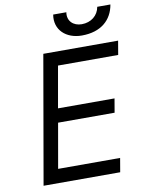

<svg xmlns="http://www.w3.org/2000/svg" viewBox="-97 -966 781 1034"><g transform="rotate(-10 293.5 -449.5)"><path d="M56 0H475L488 -76H149L192 -321H501L514 -397H205L245 -624H574L587 -700H178ZM400 -761C505 -761 566 -816 580 -899H508C500 -852 461 -821 410 -821C364 -821 331 -852 339 -899H267C253 -816 315 -761 400 -761Z"/></g></svg>

Font: Fixel Display 20240404
Style: Italic
Weight: 400
Italic angle: -10°
Designer: AlfaBravo + MacPaw
Foundry: Kyrylo Tkachov, Marchela Mozhyna, Serhii Makarenko, Maria Weinstein, Zakhar Kryvoshyya
Version: Version 1.211;Glyphs 3.2 (3225)